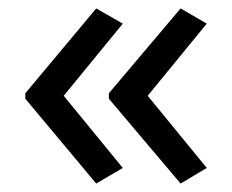

<svg xmlns="http://www.w3.org/2000/svg" viewBox="-20 -491 549 455"><path d="M40 -270 208 -471 271 -435 131 -264 271 -93 208 -56 40 -257ZM238 -270 408 -471 470 -435 330 -264 470 -93 408 -56 238 -257Z"/></svg>

Font: Noto Sans Chakma
Style: Regular
Weight: 400
Designer: Zachary Quinn Scheuren - Monotype Design Team
Foundry: Monotype Imaging Inc.
Version: Version 2.003; ttfautohint (v1.8.4.7-5d5b)